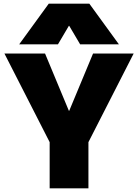

<svg xmlns="http://www.w3.org/2000/svg" viewBox="-20 -1020 748 1040"><path d="M249 -250 4 -730H224L353 -420H355L484 -730H704L459 -250V0H249ZM244 -1000H464L624 -780H414L355 -880H353L294 -780H84Z"/></svg>

Font: Enso Black
Style: Regular
Weight: 900
Designer: Coji Morishita
Foundry: UNDERFOREST DESIGN
Version: Version 1.000